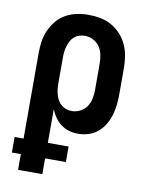

<svg xmlns="http://www.w3.org/2000/svg" viewBox="-84 -589 668 865"><g transform="rotate(10 250.0 -156.5)"><path d="M59 215V143H18V72H59V-320Q59 -347 63 -373.5Q67 -400 78 -424.5Q89 -449 106.5 -470Q124 -491 147.5 -504Q171 -517 197.5 -522.5Q224 -528 251 -528Q278 -528 305 -523Q332 -518 356 -504.5Q380 -491 398.5 -471Q417 -451 428.5 -426Q440 -401 444.5 -374Q449 -347 449 -320V-200Q449 -176 446.5 -151.5Q444 -127 437 -104Q430 -81 417.5 -59.5Q405 -38 386.5 -22.5Q368 -7 344.5 0.5Q321 8 297 8Q276 8 256 2.5Q236 -3 219 -15.5Q202 -28 190 -45Q178 -62 170 -82V72H265V143H170V215ZM251 -88Q271 -88 289.5 -97.5Q308 -107 319 -123.5Q330 -140 334 -160Q338 -180 338 -200V-320Q338 -340 334 -360Q330 -380 319 -396.5Q308 -413 289.5 -422.5Q271 -432 251 -432Q238 -432 225.5 -428Q213 -424 203 -415.5Q193 -407 187 -395.5Q181 -384 177 -371.5Q173 -359 171.5 -346Q170 -333 170 -320V-200Q170 -187 171.5 -174Q173 -161 176.5 -148.5Q180 -136 186.5 -124.5Q193 -113 203 -104.5Q213 -96 225.5 -92Q238 -88 251 -88Z"/></g></svg>

Font: Iosevka SS18
Style: Bold
Weight: 700
Monospace: yes
Designer: Belleve Invis
Foundry: Belleve Invis
Version: Version 25.1.1; ttfautohint (v1.8.4)